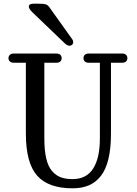

<svg xmlns="http://www.w3.org/2000/svg" viewBox="-20 -1020 740 1040"><path d="M54.2 -730H286.1Q299.3 -730 306.6 -723.1Q314 -716.3 314 -705.1Q314 -693.8 306.6 -687Q299.3 -680.2 286.1 -680.2H220.2V-270Q220.2 -205.1 230.7 -160.9Q241.2 -116.7 262.5 -92.8Q283.7 -68.8 310.1 -59.3Q336.4 -49.8 373 -49.8Q447.8 -49.8 484.4 -106.7Q521 -163.6 521 -270V-680.2H460Q446.8 -680.2 439.5 -687Q432.1 -693.8 432.1 -705.1Q432.1 -716.3 439.5 -723.1Q446.8 -730 460 -730H642.1Q655.3 -730 662.6 -723.1Q669.9 -716.3 669.9 -705.1Q669.9 -693.8 662.6 -687Q655.3 -680.2 642.1 -680.2H581.1V-296.9Q581.1 -216.8 567.4 -159.4Q553.7 -102.1 526.4 -67.1Q499 -32.2 461.4 -16.1Q423.8 0 373 0Q241.7 0 180.9 -68.8Q120.1 -137.7 120.1 -296.9V-680.2H54.2Q41 -680.2 33.4 -687.3Q25.9 -694.3 25.9 -705.1Q25.9 -715.8 33.4 -722.9Q41 -730 54.2 -730ZM155.8 -953.1 333 -783.2Q352.5 -766.1 368.2 -775.9Q376 -780.8 376.5 -790.3Q377 -799.8 372.1 -806.2L248 -980Q238.3 -993.7 227.1 -996.8Q215.8 -1000 189 -1000H162.1Q138.7 -1000 136.2 -987.3Q133.8 -974.6 155.8 -953.1Z"/></svg>

Font: Director
Style: Regular
Weight: 400
Designer: Ange Degheest & May Jolivet & Justine Herbel
Foundry: Velvetyne Type Foundry
Version: Version 1.000;FEAKit 1.0